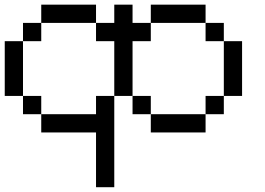

<svg xmlns="http://www.w3.org/2000/svg" viewBox="-20 -635 1117 809"><path d="M0 -230.8V-461.5H76.9V-230.8H153.8V-153.8H76.9V-230.8ZM615.4 -153.8H846.2V-76.9H615.4ZM615.4 -153.8H538.5V-230.8H615.4ZM846.2 -153.8V-230.8H923.1V-153.8ZM923.1 -230.8V-461.5H1000V-230.8ZM923.1 -461.5H846.2V-538.5H923.1ZM846.2 -538.5H615.4V-461.5H538.5V-230.8H461.5V153.8H384.6V-76.9H153.8V-153.8H384.6V-230.8H461.5V-461.5H384.6V-538.5H153.8V-461.5H76.9V-538.5H153.8V-615.4H384.6V-538.5H461.5V-615.4H538.5V-538.5H615.4V-615.4H846.2Z"/></svg>

Font: Mintsoda - Lime Green 13x16
Style: Regular
Weight: 400
Designer: Mintsoda-15
Version: Version 1.0